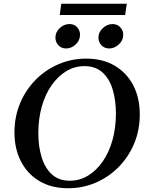

<svg xmlns="http://www.w3.org/2000/svg" viewBox="-20 -992 793 1022"><path d="M439 -680Q527 -680 591 -642Q655 -604 689.5 -537.5Q724 -471 724 -383Q724 -299 694 -227.5Q664 -156 611 -102.5Q558 -49 489 -19.5Q420 10 342 10Q254 10 190 -28Q126 -66 91.5 -133Q57 -200 57 -287Q57 -371 87 -442.5Q117 -514 170 -567.5Q223 -621 292 -650.5Q361 -680 439 -680ZM351 -30Q404 -30 448.5 -57Q493 -84 526.5 -132Q560 -180 578.5 -245.5Q597 -311 597 -388Q597 -458 580 -515Q563 -572 526 -606Q489 -640 430 -640Q377 -640 332.5 -613Q288 -586 254.5 -538Q221 -490 202.5 -425Q184 -360 184 -283Q184 -213 201.5 -155.5Q219 -98 256 -64Q293 -30 351 -30ZM332 -734Q307 -734 291 -751Q275 -768 275 -792Q275 -821 298 -842.5Q321 -864 350 -864Q375 -864 390.5 -847Q406 -830 406 -807Q406 -777 383 -755.5Q360 -734 332 -734ZM561 -734Q536 -734 520 -751Q504 -768 504 -792Q504 -821 527.5 -842.5Q551 -864 579 -864Q604 -864 620 -847Q636 -830 636 -807Q636 -777 612.5 -755.5Q589 -734 561 -734ZM306 -972H655L646 -912H298Z"/></svg>

Font: Brygada 1918 SemiBold
Style: Italic
Weight: 600
Italic angle: -8°
Designer: Mateusz Machalski | Borys Kosmynka | Przemek Hoffer
Foundry: NIEPODLEGLA 2018
Version: Version 3.006